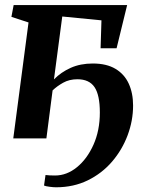

<svg xmlns="http://www.w3.org/2000/svg" viewBox="-20 -558 600 774"><path d="M197.5 -238Q226 -267 265 -284.5Q304 -302 354 -302Q409.5 -302 445.5 -280.5Q481.5 -259 499 -220.8Q516.5 -182.5 516.5 -132.5Q516.5 -71.5 494.5 -12.8Q472.5 46 431.8 93.5Q391 141 333.8 169Q276.5 197 206 197Q196 197 180.2 195Q164.5 193 157.5 190L163.5 147.5Q170 148.5 180.5 149Q191 149.5 202 149.5Q249 149.5 290 116.2Q331 83 356.8 25.5Q382.5 -32 382.5 -104.5Q382.5 -175 361 -206.8Q339.5 -238.5 292 -238.5Q259.5 -238.5 234.5 -224.5Q209.5 -210.5 192 -193.5L167 0H33.5L95 -467.5L26 -490L35 -537.5H492.5L450 -363.5H385.5L389 -476L231 -491.5Z"/></svg>

Font: Merriweather 60pt
Style: Bold Italic
Weight: 700
Italic angle: -7.8°
Version: Version 2.101